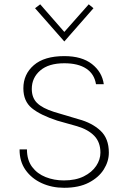

<svg xmlns="http://www.w3.org/2000/svg" viewBox="-20 -882 610 912"><path d="M284.5 10Q226.5 10 178.2 -12Q130 -34 101.2 -74.8Q72.5 -115.5 73 -172.5H108Q108 -122 132.5 -89.2Q157 -56.5 197 -40.8Q237 -25 283.5 -25Q339 -25 377.8 -44.2Q416.5 -63.5 436.8 -93.8Q457 -124 457 -157Q457 -206.5 427.8 -236.8Q398.5 -267 346 -282.5L252 -309Q171 -335.5 131 -368.5Q91 -401.5 91 -462.5Q91 -529.5 140.8 -572.5Q190.5 -615.5 285.5 -615.5Q368.5 -615.5 416.8 -577.8Q465 -540 473 -482H436Q428 -531 389.5 -556.2Q351 -581.5 285.5 -581.5Q211 -581.5 171 -547Q131 -512.5 131 -459.5Q131 -417.5 156.2 -392.8Q181.5 -368 236.5 -350.5L354 -315.5Q417 -298.5 457 -261.5Q497 -224.5 497 -157Q497 -115.5 473 -77.2Q449 -39 401.8 -14.5Q354.5 10 284.5 10ZM285.5 -685 146.5 -843 171 -861.5 291.5 -723.5H279.5L401.5 -861.5L424 -843Z"/></svg>

Font: Karla ExtraLight
Style: Regular
Weight: 250
Designer: Jonathan Pinhorn
Version: Version 2.004;gftools[0.9.33]